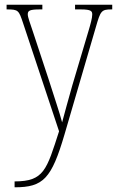

<svg xmlns="http://www.w3.org/2000/svg" viewBox="-20 -556 497 816"><path d="M42 215V240H43C164 240 199 203 254 16L388 -443C407 -509 411 -516 453 -516H457V-536H299V-516H323C369 -516 372 -508 372 -494C372 -480 365 -454 356 -424L287 -192C269 -127 254 -75 244 -36C234 -75 210 -145 186 -221L121 -418C107 -460 98 -483 98 -495C98 -511 106 -516 151 -516H160V-536H8V-516H10C58 -516 60 -512 78 -458L231 2C178 166 167 215 42 215Z"/></svg>

Font: Noto Serif Georgian Condensed Thin
Style: Regular
Weight: 100
Width: 3
Designer: Monotype Design Team, Akaki Razmadze
Foundry: Google LLC
Version: Version 2.003